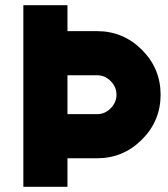

<svg xmlns="http://www.w3.org/2000/svg" viewBox="-20 -721 648 740"><path d="M70 -701V-1H240V-111H354Q455 -111 527 -183Q599 -255 599 -356Q599 -457 527 -529Q455 -601 354 -601H240V-701ZM240 -431H354Q384 -431 406 -409Q429 -386 429 -356Q429 -326 406 -303Q384 -281 354 -281H240Z"/></svg>

Font: Unageo
Style: Black
Weight: 900
Designer: Richard Sepsi
Foundry: Richard Sepsi
Version: Version 2.000